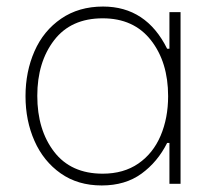

<svg xmlns="http://www.w3.org/2000/svg" viewBox="-20 -562 663 587"><path d="M58 -268Q58 -343 85.5 -405.5Q113 -468 167 -505Q221 -542 295 -542Q427 -542 491 -413H498V-525H532V0H498V-125H491Q462 -67 412.5 -31Q363 5 291 5Q218 5 165.5 -32Q113 -69 85.5 -131Q58 -193 58 -268ZM494 -268Q494 -372 441.5 -439Q389 -506 294 -506Q197 -506 145.5 -439Q94 -372 94 -269Q94 -165 145.5 -98Q197 -31 294 -31Q358 -31 403 -62Q448 -93 471 -147Q494 -201 494 -268Z"/></svg>

Font: Be Vietnam Thin
Style: Regular
Weight: 100
Designer: Gabriel Lam
Foundry: TypeRant
Version: Version 4.000